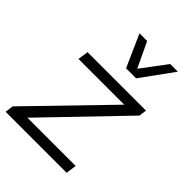

<svg xmlns="http://www.w3.org/2000/svg" viewBox="-227 -854 959 959"><g transform="rotate(45 252.0 -375.0)"><path d="M185 -750H239L302 -617L402 -750H456L332 -579H261ZM-5 -44 383 -444H60L68 -500H481L475 -459L87 -56H428L420 0H-11Z"/></g></svg>

Font: Oakes Grotesk Light
Style: Italic
Weight: 300
Italic angle: -8°
Designer: Samuel Oakes
Foundry: Samuel Oakes
Version: Version 1.000;PS 001.000;hotconv 1.0.88;makeotf.lib2.5.64775